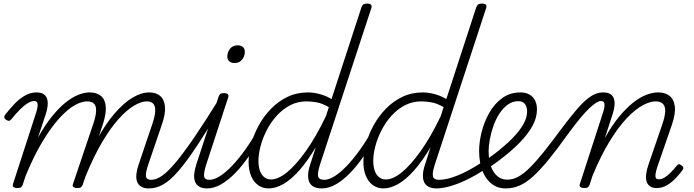

<svg xmlns="http://www.w3.org/2000/svg" viewBox="-20 -1035 3876 1072"><path d="M76 15Q64 15 56.5 10Q49 5 52 -6L182 -407Q192 -439 190 -455Q188 -471 171 -471Q155 -471 134.5 -458.5Q114 -446 91.5 -423.5Q69 -401 44 -370Q37 -361 30.5 -360.5Q24 -360 14 -366Q3 -374 4 -382Q5 -390 10 -396Q35 -428 62.5 -456.5Q90 -485 120.5 -502Q151 -519 183 -519Q208 -519 222.5 -510Q237 -501 242.5 -484.5Q248 -468 246 -445.5Q244 -423 235 -396L192 -267Q231 -336 269.5 -384Q308 -432 345.5 -462Q383 -492 417 -505.5Q451 -519 480 -519Q520 -519 543.5 -499.5Q567 -480 570.5 -440.5Q574 -401 554 -340L442 -4Q438 6 432 10.5Q426 15 411 15Q399 15 391 10Q383 5 387 -6L501 -344Q515 -386 516.5 -413.5Q518 -441 506 -455Q494 -469 466 -469Q435 -469 395.5 -446.5Q356 -424 311 -374.5Q266 -325 218 -246Q170 -167 123 -53L107 -4Q104 6 97.5 10.5Q91 15 76 15ZM810 17Q784 17 768 7Q752 -3 745.5 -20.5Q739 -38 741.5 -62.5Q744 -87 754 -116L831 -344Q845 -386 846.5 -413.5Q848 -441 836.5 -455Q825 -469 799 -469Q769 -469 729 -445.5Q689 -422 643.5 -372Q598 -322 550 -241Q502 -160 455 -44H431Q471 -162 519 -251Q567 -340 618.5 -400Q670 -460 719.5 -489.5Q769 -519 813 -519Q851 -519 874 -499.5Q897 -480 901 -440.5Q905 -401 884 -340L808 -117Q792 -71 795 -51Q798 -31 824 -31Q834 -31 837.5 -23.5Q841 -16 839 -7Q837 2 830 9.5Q823 17 810 17Z M811 17Q800 17 795 9.5Q790 2 791.5 -7Q793 -16 801.5 -23.5Q810 -31 825 -31Q853 -31 886 -54.5Q919 -78 962.5 -130Q1006 -182 1064 -267Q1122 -352 1199 -476Q1205 -486 1214.5 -485Q1224 -484 1229.5 -476Q1235 -468 1229 -459Q1144 -318 1083 -225.5Q1022 -133 976 -80Q930 -27 891 -5Q852 17 811 17Z M1137 17Q1109 17 1092.5 7Q1076 -3 1069 -21Q1062 -39 1064.5 -63.5Q1067 -88 1076 -117L1200 -494Q1204 -506 1210 -510.5Q1216 -515 1229 -515Q1246 -515 1252 -509Q1258 -503 1254 -491L1132 -118Q1117 -72 1119.5 -51.5Q1122 -31 1150 -31Q1161 -31 1165.5 -23.5Q1170 -16 1168 -7Q1166 2 1158.5 9.5Q1151 17 1137 17ZM1289 -683Q1272 -683 1260.5 -692.5Q1249 -702 1249 -719Q1249 -743 1264 -762.5Q1279 -782 1307 -782Q1324 -782 1335.5 -773Q1347 -764 1347 -745Q1347 -722 1332 -702.5Q1317 -683 1289 -683Z M1136 17Q1125 17 1120 9.5Q1115 2 1116.5 -7Q1118 -16 1126.5 -23.5Q1135 -31 1150 -31Q1175 -31 1207 -51Q1239 -71 1274.5 -108Q1310 -145 1346.5 -195.5Q1383 -246 1417 -307Q1422 -316 1431 -315Q1440 -314 1446 -307.5Q1452 -301 1447 -292Q1410 -222 1371 -165Q1332 -108 1292 -67.5Q1252 -27 1213 -5Q1174 17 1136 17Z M1480 17Q1447 17 1421.5 -1Q1396 -19 1382 -52.5Q1368 -86 1368 -131Q1368 -177 1382 -229.5Q1396 -282 1424 -333.5Q1452 -385 1492.5 -427Q1533 -469 1585 -494Q1637 -519 1700 -519Q1731 -519 1766 -509.5Q1801 -500 1831 -482L1998 -994Q2002 -1006 2009 -1010.5Q2016 -1015 2029 -1015Q2047 -1015 2052 -1008Q2057 -1001 2053 -989L1767 -117Q1752 -71 1756 -51Q1760 -31 1791 -31Q1799 -31 1802.5 -23.5Q1806 -16 1804.5 -7Q1803 2 1796.5 9.5Q1790 17 1778 17Q1748 17 1730.5 7Q1713 -3 1706 -20.5Q1699 -38 1700.5 -62.5Q1702 -87 1712 -116L1743 -213Q1696 -134 1650.5 -83Q1605 -32 1562 -7.5Q1519 17 1480 17ZM1493 -33Q1533 -33 1582 -72.5Q1631 -112 1687.5 -191Q1744 -270 1800 -387L1816 -437Q1779 -458 1748.5 -463.5Q1718 -469 1691 -469Q1642 -469 1600.5 -447.5Q1559 -426 1526 -390Q1493 -354 1470 -309.5Q1447 -265 1435 -220Q1423 -175 1423 -136Q1423 -106 1431 -82.5Q1439 -59 1455 -46Q1471 -33 1493 -33Z M1777 17Q1766 17 1761 9.5Q1756 2 1757.5 -7Q1759 -16 1767.5 -23.5Q1776 -31 1791 -31Q1816 -31 1848 -51Q1880 -71 1915.5 -108Q1951 -145 1987.5 -195.5Q2024 -246 2058 -307Q2063 -316 2072 -315Q2081 -314 2087 -307.5Q2093 -301 2088 -292Q2051 -222 2012 -165Q1973 -108 1933 -67.5Q1893 -27 1854 -5Q1815 17 1777 17Z M2121 17Q2088 17 2062.5 -1Q2037 -19 2023 -52.5Q2009 -86 2009 -131Q2009 -177 2023 -229.5Q2037 -282 2065 -333.5Q2093 -385 2133.5 -427Q2174 -469 2226 -494Q2278 -519 2341 -519Q2372 -519 2407 -509.5Q2442 -500 2472 -482L2639 -994Q2643 -1006 2650 -1010.5Q2657 -1015 2670 -1015Q2688 -1015 2693 -1008Q2698 -1001 2694 -989L2408 -117Q2393 -71 2397 -51Q2401 -31 2432 -31Q2440 -31 2443.5 -23.5Q2447 -16 2445.5 -7Q2444 2 2437.5 9.5Q2431 17 2419 17Q2389 17 2371.5 7Q2354 -3 2347 -20.5Q2340 -38 2341.5 -62.5Q2343 -87 2353 -116L2384 -213Q2337 -134 2291.5 -83Q2246 -32 2203 -7.5Q2160 17 2121 17ZM2134 -33Q2174 -33 2223 -72.5Q2272 -112 2328.5 -191Q2385 -270 2441 -387L2457 -437Q2420 -458 2389.5 -463.5Q2359 -469 2332 -469Q2283 -469 2241.5 -447.5Q2200 -426 2167 -390Q2134 -354 2111 -309.5Q2088 -265 2076 -220Q2064 -175 2064 -136Q2064 -106 2072 -82.5Q2080 -59 2096 -46Q2112 -33 2134 -33Z M2416 17Q2404 17 2400 9.5Q2396 2 2399 -7Q2402 -16 2410.5 -23.5Q2419 -31 2432 -31Q2475 -31 2537 -56Q2599 -81 2677 -133Q2684 -137 2690 -134Q2696 -131 2699.5 -123Q2703 -115 2702 -107Q2701 -99 2693 -93Q2634 -54 2582 -29.5Q2530 -5 2488.5 6Q2447 17 2416 17Z M2675 -130Q2692 -140 2708 -152Q2724 -164 2741 -176Q2798 -220 2838.5 -260.5Q2879 -301 2901 -339.5Q2923 -378 2923 -413Q2923 -438 2911 -454Q2899 -470 2874 -470Q2863 -470 2858.5 -477Q2854 -484 2856 -494Q2858 -504 2865.5 -511.5Q2873 -519 2886 -519Q2915 -519 2935.5 -507.5Q2956 -496 2967 -475Q2978 -454 2978 -423Q2978 -378 2953 -332Q2928 -286 2880 -237Q2832 -188 2762 -136Q2745 -124 2728.5 -112Q2712 -100 2695 -89Z M2803 17Q2774 17 2750.5 6.5Q2727 -4 2709 -23.5Q2691 -43 2679 -69Q2667 -95 2661 -126Q2655 -157 2655 -192Q2655 -241 2669 -297.5Q2683 -354 2711.5 -404.5Q2740 -455 2783.5 -487Q2827 -519 2886 -519Q2897 -519 2901.5 -511.5Q2906 -504 2904 -494Q2902 -484 2894.5 -477Q2887 -470 2874 -470Q2841 -470 2814.5 -450.5Q2788 -431 2768 -400Q2748 -369 2735 -332Q2722 -295 2715 -257.5Q2708 -220 2708 -191Q2708 -159 2714.5 -130Q2721 -101 2734 -79Q2747 -57 2766.5 -44.5Q2786 -32 2813 -32Q2843 -32 2873 -48Q2903 -64 2938 -98.5Q2973 -133 3016.5 -187.5Q3060 -242 3117 -319Q3165 -383 3199.5 -423Q3234 -463 3260 -483.5Q3286 -504 3307 -511.5Q3328 -519 3348 -519Q3357 -519 3361 -511.5Q3365 -504 3363 -495Q3361 -486 3354 -478.5Q3347 -471 3334 -471Q3325 -471 3310.5 -462.5Q3296 -454 3274 -434Q3252 -414 3221.5 -377.5Q3191 -341 3150 -285Q3090 -201 3043 -143.5Q2996 -86 2957 -50.5Q2918 -15 2881 1Q2844 17 2803 17Z M3241 15Q3229 15 3221.5 10Q3214 5 3217 -6L3347 -407Q3357 -439 3355 -455Q3353 -471 3335 -471Q3325 -471 3321 -478.5Q3317 -486 3319 -495Q3321 -504 3328.5 -511.5Q3336 -519 3348 -519Q3373 -519 3387.5 -510Q3402 -501 3407.5 -484.5Q3413 -468 3411 -445.5Q3409 -423 3400 -396L3357 -264Q3396 -334 3436 -382.5Q3476 -431 3514.5 -461.5Q3553 -492 3588.5 -505.5Q3624 -519 3655 -519Q3693 -519 3717.5 -500.5Q3742 -482 3747.5 -442.5Q3753 -403 3732 -340L3650 -103Q3642 -78 3640 -63Q3638 -48 3642.5 -41Q3647 -34 3658 -34Q3676 -34 3693.5 -45.5Q3711 -57 3728 -75Q3745 -93 3758 -109Q3764 -117 3770 -118Q3776 -119 3783 -113Q3794 -106 3795 -99.5Q3796 -93 3791 -86Q3779 -69 3757.5 -45Q3736 -21 3707.5 -3Q3679 15 3646 15Q3623 15 3609 5Q3595 -5 3590 -22.5Q3585 -40 3588 -64Q3591 -88 3601 -117L3679 -344Q3693 -386 3694 -413.5Q3695 -441 3681.5 -455Q3668 -469 3640 -469Q3609 -469 3567.5 -446.5Q3526 -424 3479.5 -375Q3433 -326 3384 -246.5Q3335 -167 3288 -53L3272 -4Q3269 6 3262.5 10.5Q3256 15 3241 15Z"/></svg>

Font: Playwrite US Trad ExtraLight
Style: Regular
Weight: 250
Designer: Veronika Burian, José Scaglione
Foundry: TypeTogether
Version: Version 1.003